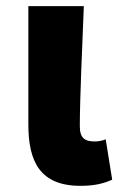

<svg xmlns="http://www.w3.org/2000/svg" viewBox="-20 -589 390 623"><path d="M241 14C291 14 319 5 344 -6L323 -137C312 -132 297 -130 288 -130C255 -130 239 -141 239 -179C239 -269 247 -439 252 -569H72V-185C72 -66 109 14 241 14Z"/></svg>

Font: Noto Sans JP Black
Style: Regular
Weight: 900
Designer: Ryoko NISHIZUKA  (kana, bopomofo & ideographs); Paul D. Hunt (Latin, Greek & Cyrillic); Sandoll Communications , Soo-you
Foundry: Adobe
Version: Version 2.002;hotconv 1.0.116;makeotfexe 2.5.65601